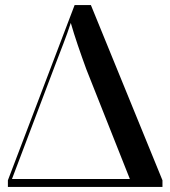

<svg xmlns="http://www.w3.org/2000/svg" viewBox="-20 -734 668 754"><path d="M11 0H618V-26L337 -714H273L11 -26ZM27 -31 196 -477C220 -541 240 -588 258 -644C273 -591 296 -525 319 -462L490 -31Z"/></svg>

Font: Noto Serif Display Medium
Style: Regular
Weight: 500
Designer: Monotype Design Team
Foundry: Monotype Imaging Inc.
Version: Version 2.009